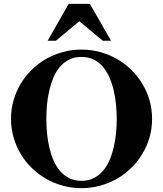

<svg xmlns="http://www.w3.org/2000/svg" viewBox="-20 -960 845 995"><path d="M512.2 -749 391.1 -850.1 270 -749H227.1L335.9 -939.9H445.8L555.2 -749ZM768.1 -344.2Q768.1 -294.4 754.9 -248.3Q741.7 -202.1 717.5 -162.1Q693.4 -122.1 659.9 -89.4Q626.5 -56.6 585.7 -33.4Q544.9 -10.3 498.3 2.4Q451.7 15.1 401.9 15.1Q352.1 15.1 305.7 2.4Q259.3 -10.3 218.8 -33.4Q178.2 -56.6 144.8 -89.4Q111.3 -122.1 87.4 -162.1Q63.5 -202.1 50.3 -248Q37.1 -293.9 37.1 -344.2Q37.1 -394 50.3 -440.2Q63.5 -486.3 87.4 -526.1Q111.3 -565.9 144.8 -598.6Q178.2 -631.3 218.8 -654.5Q259.3 -677.7 305.7 -690.4Q352.1 -703.1 401.9 -703.1Q451.7 -703.1 498.3 -690.4Q544.9 -677.7 585.7 -654.5Q626.5 -631.3 659.9 -598.6Q693.4 -565.9 717.5 -526.1Q741.7 -486.3 754.9 -440.2Q768.1 -394 768.1 -344.2ZM585 -344.2Q585 -379.9 581.3 -417.7Q577.6 -455.6 569.3 -491.2Q561 -526.9 547.4 -558.3Q533.7 -589.8 513.4 -613.8Q493.2 -637.7 465.6 -651.4Q438 -665 401.9 -665Q365.7 -665 338.4 -651.1Q311 -637.2 290.8 -613.8Q270.5 -590.3 257.1 -558.6Q243.7 -526.9 235.4 -491.2Q227.1 -455.6 223.6 -417.7Q220.2 -379.9 220.2 -344.2Q220.2 -308.1 223.6 -270.3Q227.1 -232.4 235.4 -196.8Q243.7 -161.1 257.1 -129.6Q270.5 -98.1 290.8 -74.5Q311 -50.8 338.4 -36.9Q365.7 -22.9 401.9 -22.9Q438 -22.9 465.6 -36.9Q493.2 -50.8 513.4 -74.5Q533.7 -98.1 547.4 -129.6Q561 -161.1 569.3 -196.8Q577.6 -232.4 581.3 -270.3Q585 -308.1 585 -344.2Z"/></svg>

Font: Tai Heritage Pro
Style: Bold
Weight: 700
Designer: Faah Baccam, Walt Agee, Victor Gaultney, Annie Olsen, Eric Hays
Foundry: SIL International
Version: Version 2.600